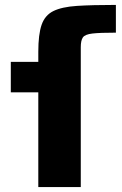

<svg xmlns="http://www.w3.org/2000/svg" viewBox="-20 -762 496 782"><path d="M136 0V-386H24V-510H136V-551Q136 -622 149.5 -661Q163 -700 197.5 -717Q232 -734 293.5 -738Q355 -742 452 -742V-629Q387 -629 356.5 -625.5Q326 -622 317.5 -609.5Q309 -597 309 -570V0Z"/></svg>

Font: Saira Expanded
Style: Bold
Weight: 700
Width: 7
Designer: Hector Gatti with collaboration of the Omnibus-Type team
Foundry: Omnibus-Type
Version: Version 1.100; ttfautohint (v1.8.3)